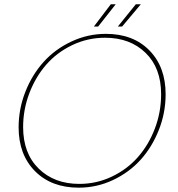

<svg xmlns="http://www.w3.org/2000/svg" viewBox="-20 -868 832 896"><path d="M752.9 -428.2Q752.9 -341.8 721.4 -262Q689.9 -182.1 636.5 -122.8Q583 -63.5 507.3 -27.8Q431.6 7.8 347.2 7.8Q219.7 7.8 143.3 -69.3Q66.9 -146.5 66.9 -273.9Q66.9 -359.9 98.4 -439.7Q129.9 -519.5 183.6 -579.1Q237.3 -638.7 313.5 -674.3Q389.6 -710 474.1 -710Q601.6 -710 677.2 -632.8Q752.9 -555.7 752.9 -428.2ZM87.9 -274.9Q87.9 -152.3 160.6 -81.1Q233.4 -9.8 350.1 -9.8Q430.2 -9.8 501.7 -43.7Q573.2 -77.6 623.5 -134.8Q673.8 -191.9 702.9 -268.6Q731.9 -345.2 731.9 -428.2Q731.9 -550.8 659.4 -621.3Q586.9 -691.9 470.2 -691.9Q389.2 -691.9 317.1 -657.5Q245.1 -623 195.3 -565.7Q145.5 -508.3 116.7 -432.4Q87.9 -356.4 87.9 -274.9ZM613.8 -848.1H637.2L549.8 -744.1H529.8ZM497.1 -848.1H520L438 -744.1H418Z"/></svg>

Font: SVN-Poppins Thin
Style: Italic
Weight: 100
Italic angle: -10°
Designer: Ninad Kale (Devanagari), Jonny Pinhorn (Latin)
Foundry: Indian Type Foundry
Version: Version 3.002 2017